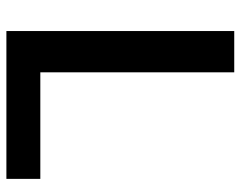

<svg xmlns="http://www.w3.org/2000/svg" viewBox="-96 -656 752 600"><g transform="rotate(90 280.0 -356.0)"><path d="M77 -712H206V-106H539V0H77Z"/></g></svg>

Font: Muli
Style: Bold
Weight: 700
Designer: Vernon Adams
Foundry: Vernon Adams
Version: Version 2.001